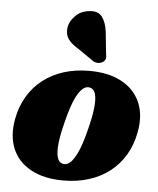

<svg xmlns="http://www.w3.org/2000/svg" viewBox="-54 -800 709 862"><g transform="rotate(5 300.5 -369.5)"><path d="M337.5 -485.5Q424.5 -485.5 483.2 -453.8Q542 -422 567 -364.5Q592 -307 577 -229Q566.5 -172 539.5 -126.8Q512.5 -81.5 472 -50Q431.5 -18.5 378.8 -1.8Q326 15 263 15Q176.5 15 117.8 -16.8Q59 -48.5 34.2 -106.2Q9.5 -164 24 -241.5Q34.5 -298.5 61.5 -343.8Q88.5 -389 129 -420.5Q169.5 -452 222.2 -468.8Q275 -485.5 337.5 -485.5ZM254.5 -59.5Q265.5 -57 276 -61.8Q286.5 -66.5 296.5 -78.8Q306.5 -91 316.5 -111Q326.5 -131 336 -159.5Q345.5 -188 354.5 -225Q369.5 -283 373.5 -323Q377.5 -363 371 -385Q364.5 -407 346.5 -411Q335.5 -413.5 325 -408.8Q314.5 -404 304.2 -391.8Q294 -379.5 284.2 -359.8Q274.5 -340 265 -311.2Q255.5 -282.5 246.5 -245.5Q231.5 -188 227.5 -147.8Q223.5 -107.5 230.2 -85.5Q237 -63.5 254.5 -59.5ZM395 -667.5 405.5 -567Q408 -557.5 406.8 -548.2Q405.5 -539 395.5 -531.5Q386.5 -525 374.8 -524.5Q363 -524 353.5 -528.5L278 -580.5Q246 -599.5 232.2 -620.2Q218.5 -641 222.5 -671.5Q226.5 -698.5 250.8 -723.5Q275 -748.5 312.5 -752.5Q352.5 -758 371 -734Q389.5 -710 395 -667.5Z"/></g></svg>

Font: Fraunces Black
Style: Italic
Weight: 900
Italic angle: -16°
Version: Version 1.000;[b76b70a41]